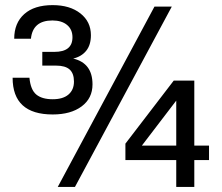

<svg xmlns="http://www.w3.org/2000/svg" viewBox="-20 -738 875 758"><path d="M188 -286.1Q29.8 -286.1 29.8 -431.2H96.2Q100.6 -383.8 123 -365Q145.5 -346.2 188 -346.2Q228.5 -346.2 250.2 -364.7Q272 -383.3 272 -416Q272 -448.2 254.9 -463.6Q237.8 -479 201.2 -479H147V-533.2H194.8Q266.1 -533.2 266.1 -590.8Q266.1 -621.6 244.9 -639.4Q223.6 -657.2 187 -657.2Q109.4 -657.2 102.1 -585H36.1Q36.1 -647 75.7 -682.4Q115.2 -717.8 188 -717.8Q255.9 -717.8 297.4 -685.1Q338.9 -652.3 338.9 -599.1Q338.9 -560.5 320.3 -537.6Q301.8 -514.6 269 -506.8Q345.2 -488.8 345.2 -404.8Q345.2 -350.1 302.5 -318.1Q259.8 -286.1 188 -286.1ZM275.9 0H208L589.8 -711.9H658.2ZM747.1 0H675.8V-106H475.1V-170.9L666 -419.9H747.1V-163.1H805.2V-106H747.1ZM675.8 -163.1V-340.8L540 -163.1Z"/></svg>

Font: Creato Display Medium
Style: Regular
Weight: 500
Version: Version 1.000